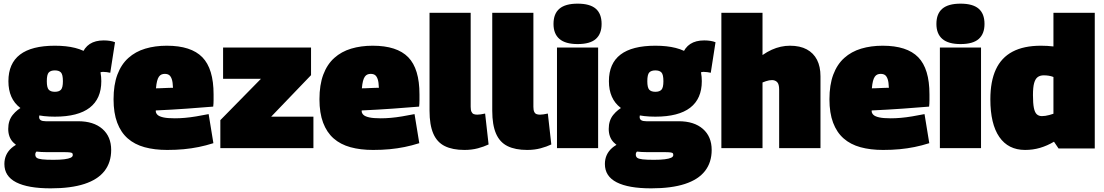

<svg xmlns="http://www.w3.org/2000/svg" viewBox="-20 -810 6040 1050"><path d="M257 220Q133 220 68.5 187Q4 154 4 87Q4 60 14 38Q24 16 43.5 -1Q63 -18 91 -29L191 10Q185 14 181 17.5Q177 21 175 25Q173 29 173 35Q173 47 181 53Q189 59 210.5 61.5Q232 64 272 64Q308 64 331.5 61Q355 58 366.5 52.5Q378 47 378 38Q378 31 375.5 28Q373 25 362.5 23.5Q352 22 329 22H236Q173 22 125.5 9Q78 -4 51.5 -32Q25 -60 25 -105Q25 -151 49.5 -181.5Q74 -212 112 -231L218 -207Q205 -198 199.5 -190Q194 -182 194 -170Q194 -158 203 -152.5Q212 -147 230 -147H407Q492 -147 540 -105Q588 -63 588 10Q588 78 551.5 125Q515 172 441.5 196Q368 220 257 220ZM280 -172Q153 -172 89.5 -221Q26 -270 26 -366Q26 -463 89.5 -511.5Q153 -560 280 -560Q407 -560 470.5 -511.5Q534 -463 534 -366Q534 -270 470.5 -221Q407 -172 280 -172ZM280 -308Q303 -308 313.5 -319.5Q324 -331 324 -366Q324 -402 313.5 -413.5Q303 -425 280 -425Q257 -425 246.5 -413.5Q236 -402 236 -366Q236 -331 246.5 -319.5Q257 -308 280 -308ZM508 -396 426 -509Q441 -550 471 -569.5Q501 -589 547 -589Q565 -589 581 -586.5Q597 -584 609 -579L583 -412Q574 -414 564 -415.5Q554 -417 543 -417Q533 -417 524 -412Q515 -407 508 -396Z M894 10Q825 10 770.5 -5Q716 -20 678.5 -53Q641 -86 621 -139Q601 -192 601 -267Q601 -346 622 -402Q643 -458 682 -493Q721 -528 774.5 -544Q828 -560 892 -560Q1025 -560 1086.5 -497Q1148 -434 1148 -294Q1148 -282 1148 -262.5Q1148 -243 1146 -227Q1118 -225 1081.5 -222Q1045 -219 1003.5 -216Q962 -213 918.5 -210.5Q875 -208 832 -206Q832 -205 832 -203.5Q832 -202 832 -200Q833 -190 842 -181.5Q851 -173 873.5 -168Q896 -163 936 -163Q962 -163 991 -165.5Q1020 -168 1053 -173.5Q1086 -179 1121 -186L1147 -27Q1106 -14 1066.5 -6Q1027 2 985 6Q943 10 894 10ZM833 -327Q843 -327 854.5 -327.5Q866 -328 878.5 -328.5Q891 -329 903 -329.5Q915 -330 926 -330Q925 -361 919.5 -377Q914 -393 905 -399.5Q896 -406 881 -406Q871 -406 863 -402.5Q855 -399 849 -390.5Q843 -382 839 -366.5Q835 -351 833 -327Z M1185 0V-153L1407 -379H1200V-550H1681V-399L1463 -172H1694V0Z M2020 10Q1951 10 1896.5 -5Q1842 -20 1804.5 -53Q1767 -86 1747 -139Q1727 -192 1727 -267Q1727 -346 1748 -402Q1769 -458 1808 -493Q1847 -528 1900.5 -544Q1954 -560 2018 -560Q2151 -560 2212.5 -497Q2274 -434 2274 -294Q2274 -282 2274 -262.5Q2274 -243 2272 -227Q2244 -225 2207.5 -222Q2171 -219 2129.5 -216Q2088 -213 2044.5 -210.5Q2001 -208 1958 -206Q1958 -205 1958 -203.5Q1958 -202 1958 -200Q1959 -190 1968 -181.5Q1977 -173 1999.5 -168Q2022 -163 2062 -163Q2088 -163 2117 -165.5Q2146 -168 2179 -173.5Q2212 -179 2247 -186L2273 -27Q2232 -14 2192.5 -6Q2153 2 2111 6Q2069 10 2020 10ZM1959 -327Q1969 -327 1980.5 -327.5Q1992 -328 2004.5 -328.5Q2017 -329 2029 -329.5Q2041 -330 2052 -330Q2051 -361 2045.5 -377Q2040 -393 2031 -399.5Q2022 -406 2007 -406Q1997 -406 1989 -402.5Q1981 -399 1975 -390.5Q1969 -382 1965 -366.5Q1961 -351 1959 -327Z M2554 -740V-226Q2554 -208 2558.5 -198.5Q2563 -189 2571 -186Q2579 -183 2590 -183Q2598 -183 2608.5 -184.5Q2619 -186 2633 -189L2652 -20Q2627 -8 2593.5 1Q2560 10 2520 10Q2455 10 2412.5 -11Q2370 -32 2349.5 -79.5Q2329 -127 2329 -204V-740Z M2897 -740V-226Q2897 -208 2901.5 -198.5Q2906 -189 2914 -186Q2922 -183 2933 -183Q2941 -183 2951.5 -184.5Q2962 -186 2976 -189L2995 -20Q2970 -8 2936.5 1Q2903 10 2863 10Q2798 10 2755.5 -11Q2713 -32 2692.5 -79.5Q2672 -127 2672 -204V-740Z M3139 -569Q3072 -569 3039.5 -597Q3007 -625 3007 -679Q3007 -735 3039.5 -762.5Q3072 -790 3139 -790Q3206 -790 3238 -762.5Q3270 -735 3270 -679Q3270 -625 3238.5 -597Q3207 -569 3139 -569ZM3026 0V-550H3251V0Z M3541 220Q3417 220 3352.5 187Q3288 154 3288 87Q3288 60 3298 38Q3308 16 3327.5 -1Q3347 -18 3375 -29L3475 10Q3469 14 3465 17.5Q3461 21 3459 25Q3457 29 3457 35Q3457 47 3465 53Q3473 59 3494.5 61.5Q3516 64 3556 64Q3592 64 3615.5 61Q3639 58 3650.5 52.5Q3662 47 3662 38Q3662 31 3659.5 28Q3657 25 3646.5 23.5Q3636 22 3613 22H3520Q3457 22 3409.5 9Q3362 -4 3335.5 -32Q3309 -60 3309 -105Q3309 -151 3333.5 -181.5Q3358 -212 3396 -231L3502 -207Q3489 -198 3483.5 -190Q3478 -182 3478 -170Q3478 -158 3487 -152.5Q3496 -147 3514 -147H3691Q3776 -147 3824 -105Q3872 -63 3872 10Q3872 78 3835.5 125Q3799 172 3725.5 196Q3652 220 3541 220ZM3564 -172Q3437 -172 3373.5 -221Q3310 -270 3310 -366Q3310 -463 3373.5 -511.5Q3437 -560 3564 -560Q3691 -560 3754.5 -511.5Q3818 -463 3818 -366Q3818 -270 3754.5 -221Q3691 -172 3564 -172ZM3564 -308Q3587 -308 3597.5 -319.5Q3608 -331 3608 -366Q3608 -402 3597.5 -413.5Q3587 -425 3564 -425Q3541 -425 3530.5 -413.5Q3520 -402 3520 -366Q3520 -331 3530.5 -319.5Q3541 -308 3564 -308ZM3792 -396 3710 -509Q3725 -550 3755 -569.5Q3785 -589 3831 -589Q3849 -589 3865 -586.5Q3881 -584 3893 -579L3867 -412Q3858 -414 3848 -415.5Q3838 -417 3827 -417Q3817 -417 3808 -412Q3799 -407 3792 -396Z M3925 0V-740H4150V-509Q4176 -527 4200.5 -538Q4225 -549 4250 -554.5Q4275 -560 4300 -560Q4355 -560 4392 -540Q4429 -520 4448 -483Q4467 -446 4467 -393V0H4241V-320Q4241 -350 4230 -361Q4219 -372 4202 -372Q4194 -372 4186 -370.5Q4178 -369 4169 -366Q4160 -363 4150 -359V0Z M4809 10Q4740 10 4685.5 -5Q4631 -20 4593.5 -53Q4556 -86 4536 -139Q4516 -192 4516 -267Q4516 -346 4537 -402Q4558 -458 4597 -493Q4636 -528 4689.5 -544Q4743 -560 4807 -560Q4940 -560 5001.5 -497Q5063 -434 5063 -294Q5063 -282 5063 -262.5Q5063 -243 5061 -227Q5033 -225 4996.5 -222Q4960 -219 4918.5 -216Q4877 -213 4833.5 -210.5Q4790 -208 4747 -206Q4747 -205 4747 -203.5Q4747 -202 4747 -200Q4748 -190 4757 -181.5Q4766 -173 4788.5 -168Q4811 -163 4851 -163Q4877 -163 4906 -165.5Q4935 -168 4968 -173.5Q5001 -179 5036 -186L5062 -27Q5021 -14 4981.5 -6Q4942 2 4900 6Q4858 10 4809 10ZM4748 -327Q4758 -327 4769.5 -327.5Q4781 -328 4793.5 -328.5Q4806 -329 4818 -329.5Q4830 -330 4841 -330Q4840 -361 4834.5 -377Q4829 -393 4820 -399.5Q4811 -406 4796 -406Q4786 -406 4778 -402.5Q4770 -399 4764 -390.5Q4758 -382 4754 -366.5Q4750 -351 4748 -327Z M5233 -569Q5166 -569 5133.5 -597Q5101 -625 5101 -679Q5101 -735 5133.5 -762.5Q5166 -790 5233 -790Q5300 -790 5332 -762.5Q5364 -735 5364 -679Q5364 -625 5332.5 -597Q5301 -569 5233 -569ZM5120 0V-550H5345V0Z M5769 2 5744 -35Q5707 -13 5668 -1.5Q5629 10 5586 10Q5494 10 5445 -61Q5396 -132 5396 -267Q5396 -365 5426 -430Q5456 -495 5517.5 -527.5Q5579 -560 5673 -560Q5690 -560 5707.5 -559Q5725 -558 5741 -556V-740H5967V2ZM5741 -188V-389Q5728 -394 5715 -396Q5702 -398 5688 -398Q5668 -398 5655 -388.5Q5642 -379 5635.5 -356Q5629 -333 5629 -290Q5629 -245 5634 -220Q5639 -195 5650 -185Q5661 -175 5678 -175Q5687 -175 5697 -176.5Q5707 -178 5718.5 -181Q5730 -184 5741 -188Z"/></svg>

Font: Georama ExtraCondensed Thin Black
Style: Regular
Weight: 900
Version: Version 1.001